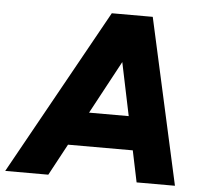

<svg xmlns="http://www.w3.org/2000/svg" viewBox="-85 -754 868 808"><g transform="rotate(5 349.5 -350.0)"><path d="M-34 0 355 -700H525L148 0ZM521 0 375 -700H528L683 0ZM118 -133 141 -275H602L579 -133Z"/></g></svg>

Font: Figtree ExtraBold
Style: Italic
Weight: 800
Italic angle: -9.5°
Foundry: Erik Kennedy
Version: Version 2.001;gftools[0.9.30]